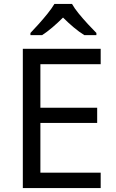

<svg xmlns="http://www.w3.org/2000/svg" viewBox="-20 -964 596 984"><path d="M496 0H97V-714H496V-635H187V-412H478V-334H187V-79H496ZM349 -944Q361 -922 383.5 -894.5Q406 -867 430.5 -840.5Q455 -814 474 -795V-784H412Q386 -800 358 -823.5Q330 -847 303 -874Q276 -847 249 -824Q222 -801 196 -784H136V-795Q155 -815 178.5 -841Q202 -867 224 -894.5Q246 -922 259 -944Z"/></svg>

Font: Noto Sans Lisu
Style: Regular
Weight: 400
Designer: Monotype Design Team. David Williams.
Foundry: Monotype Imaging Inc.
Version: Version 2.102